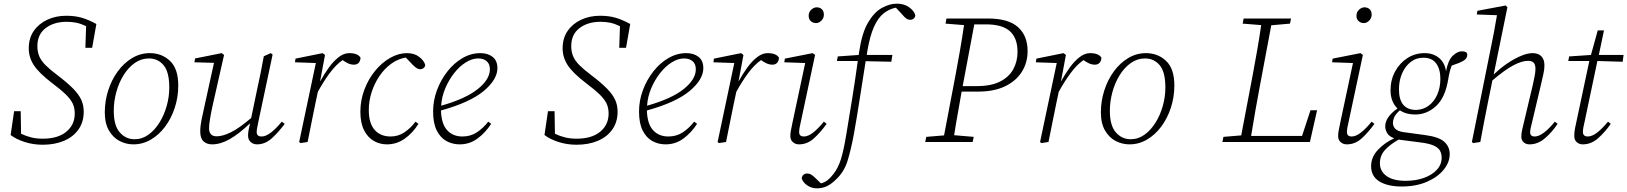

<svg xmlns="http://www.w3.org/2000/svg" viewBox="-20 -775 8882 1048"><path d="M38 -38 57 -168H93L95 -45Q122 -32 150.5 -25Q179 -18 213 -18Q296 -18 342 -56Q388 -94 388 -155Q388 -186 377 -209.5Q366 -233 339.5 -259Q313 -285 265 -321Q192 -377 164.5 -419.5Q137 -462 137 -511Q137 -567 164.5 -606.5Q192 -646 238.5 -667.5Q285 -689 341 -689Q390 -689 427 -678Q464 -667 506 -644L483 -514H446L450 -632Q421 -646 396.5 -651Q372 -656 344 -656Q274 -656 229 -621.5Q184 -587 184 -523Q184 -492 194.5 -467.5Q205 -443 229 -419Q253 -395 293 -365Q347 -324 378.5 -292Q410 -260 423.5 -230.5Q437 -201 437 -165Q437 -109 408.5 -68.5Q380 -28 329.5 -6.5Q279 15 213 15Q161 15 114.5 0Q68 -15 38 -38Z M708 13Q669 13 633.5 -5Q598 -23 575 -62Q552 -101 552 -162Q552 -223 570.5 -281Q589 -339 622.5 -385Q656 -431 701 -458Q746 -485 798 -485Q863 -485 908 -442.5Q953 -400 953 -308Q953 -245 934 -187Q915 -129 881.5 -84Q848 -39 803.5 -13Q759 13 708 13ZM714 -15Q756 -15 790.5 -40Q825 -65 850.5 -106Q876 -147 890 -197Q904 -247 904 -297Q904 -382 873 -419Q842 -456 793 -456Q751 -456 716 -431.5Q681 -407 655 -365.5Q629 -324 615 -273Q601 -222 601 -170Q601 -89 634 -52Q667 -15 714 -15Z M1137 13Q1109 13 1091 -3.5Q1073 -20 1073 -57Q1073 -86 1080 -121Q1087 -156 1094 -186L1148 -432L1041 -435L1045 -456L1190 -485L1203 -475L1141 -201Q1134 -170 1127.5 -132.5Q1121 -95 1121 -75Q1121 -31 1163 -31Q1195 -31 1239.5 -52.5Q1284 -74 1351 -131L1381 -275Q1392 -323 1401.5 -371.5Q1411 -420 1420 -468L1458 -485L1468 -477L1391 -114Q1388 -98 1384.5 -81.5Q1381 -65 1381 -54Q1381 -30 1408 -30Q1431 -30 1459 -51.5Q1487 -73 1518 -111L1534 -99Q1501 -54 1464 -20.5Q1427 13 1383 13Q1363 13 1348.5 0.5Q1334 -12 1334 -35Q1334 -49 1336.5 -63Q1339 -77 1345 -102Q1284 -44 1234 -15.5Q1184 13 1137 13Z M1613 0 1704 -431 1590 -435 1593 -455 1741 -485 1754 -475 1727 -330Q1749 -370 1774.5 -405.5Q1800 -441 1828.5 -463Q1857 -485 1886 -485Q1933 -485 1948 -460Q1947 -443 1938 -432.5Q1929 -422 1912 -422Q1896 -422 1880.5 -429Q1865 -436 1850 -447Q1814 -422 1780.5 -377Q1747 -332 1715 -274L1701 -208Q1690 -156 1680 -104.5Q1670 -53 1659 0L1620 6Z M2092 13Q2053 13 2020 -6Q1987 -25 1967 -64.5Q1947 -104 1947 -165Q1947 -228 1969 -286Q1991 -344 2027.5 -388.5Q2064 -433 2109.5 -459Q2155 -485 2202 -485Q2241 -485 2267.5 -465Q2294 -445 2301 -421Q2300 -409 2291.5 -403Q2283 -397 2274 -397Q2264 -397 2254.5 -403Q2245 -409 2233 -421L2195 -461Q2153 -454 2116 -427.5Q2079 -401 2051.5 -360.5Q2024 -320 2008.5 -272Q1993 -224 1993 -175Q1993 -102 2025 -66Q2057 -30 2112 -30Q2154 -30 2188 -53Q2222 -76 2248 -111L2264 -99Q2233 -49 2189 -18Q2145 13 2092 13Z M2590 -456Q2557 -456 2522.5 -434.5Q2488 -413 2459 -376Q2430 -339 2410.5 -293Q2391 -247 2388 -198Q2522 -236 2588 -289Q2654 -342 2654 -397Q2654 -426 2636.5 -441Q2619 -456 2590 -456ZM2489 13Q2450 13 2417 -5Q2384 -23 2364 -62.5Q2344 -102 2344 -166Q2344 -226 2365 -282.5Q2386 -339 2422 -385Q2458 -431 2504.5 -458Q2551 -485 2602 -485Q2643 -485 2669 -464.5Q2695 -444 2695 -403Q2695 -341 2620.5 -278.5Q2546 -216 2387 -172Q2389 -99 2420.5 -64.5Q2452 -30 2504 -30Q2549 -30 2583.5 -53Q2618 -76 2645 -111L2661 -99Q2629 -50 2586 -18.5Q2543 13 2489 13Z M2952 -38 2971 -168H3007L3009 -45Q3036 -32 3064.5 -25Q3093 -18 3127 -18Q3210 -18 3256 -56Q3302 -94 3302 -155Q3302 -186 3291 -209.5Q3280 -233 3253.5 -259Q3227 -285 3179 -321Q3106 -377 3078.5 -419.5Q3051 -462 3051 -511Q3051 -567 3078.5 -606.5Q3106 -646 3152.5 -667.5Q3199 -689 3255 -689Q3304 -689 3341 -678Q3378 -667 3420 -644L3397 -514H3360L3364 -632Q3335 -646 3310.5 -651Q3286 -656 3258 -656Q3188 -656 3143 -621.5Q3098 -587 3098 -523Q3098 -492 3108.5 -467.5Q3119 -443 3143 -419Q3167 -395 3207 -365Q3261 -324 3292.5 -292Q3324 -260 3337.5 -230.5Q3351 -201 3351 -165Q3351 -109 3322.5 -68.5Q3294 -28 3243.5 -6.5Q3193 15 3127 15Q3075 15 3028.5 0Q2982 -15 2952 -38Z M3714 -456Q3681 -456 3646.5 -434.5Q3612 -413 3583 -376Q3554 -339 3534.5 -293Q3515 -247 3512 -198Q3646 -236 3712 -289Q3778 -342 3778 -397Q3778 -426 3760.5 -441Q3743 -456 3714 -456ZM3613 13Q3574 13 3541 -5Q3508 -23 3488 -62.5Q3468 -102 3468 -166Q3468 -226 3489 -282.5Q3510 -339 3546 -385Q3582 -431 3628.5 -458Q3675 -485 3726 -485Q3767 -485 3793 -464.5Q3819 -444 3819 -403Q3819 -341 3744.5 -278.5Q3670 -216 3511 -172Q3513 -99 3544.5 -64.5Q3576 -30 3628 -30Q3673 -30 3707.5 -53Q3742 -76 3769 -111L3785 -99Q3753 -50 3710 -18.5Q3667 13 3613 13Z M3897 0 3988 -431 3874 -435 3877 -455 4025 -485 4038 -475 4011 -330Q4033 -370 4058.5 -405.5Q4084 -441 4112.5 -463Q4141 -485 4170 -485Q4217 -485 4232 -460Q4231 -443 4222 -432.5Q4213 -422 4196 -422Q4180 -422 4164.5 -429Q4149 -436 4134 -447Q4098 -422 4064.5 -377Q4031 -332 3999 -274L3985 -208Q3974 -156 3964 -104.5Q3954 -53 3943 0L3904 6Z M4294 -32Q4294 -48 4297 -62.5Q4300 -77 4305 -103L4375 -431L4261 -435L4264 -455L4416 -485L4429 -475L4352 -114Q4348 -98 4345 -81.5Q4342 -65 4342 -54Q4342 -30 4368 -30Q4391 -30 4418.5 -51.5Q4446 -73 4477 -111L4492 -99Q4460 -54 4423.5 -20.5Q4387 13 4341 13Q4322 13 4308 1Q4294 -11 4294 -32ZM4434 -649Q4418 -649 4406 -659.5Q4394 -670 4394 -689Q4394 -709 4408 -722Q4422 -735 4438 -735Q4455 -735 4466 -724.5Q4477 -714 4477 -695Q4477 -676 4463.5 -662.5Q4450 -649 4434 -649Z M4875 -755Q4916 -755 4943.5 -734.5Q4971 -714 4976 -691Q4975 -680 4967 -673.5Q4959 -667 4949 -667Q4936 -667 4926.5 -674Q4917 -681 4901 -700L4870 -733Q4833 -726 4802.5 -701.5Q4772 -677 4750 -627.5Q4728 -578 4714 -495Q4713 -490 4712.5 -485Q4712 -480 4711 -475H4851L4845 -438L4705 -441Q4689 -342 4673.5 -240.5Q4658 -139 4640 -39Q4624 46 4606 103.5Q4588 161 4547 201Q4518 230 4493 241.5Q4468 253 4439 253Q4410 253 4386.5 237Q4363 221 4356 199Q4357 186 4365.5 179Q4374 172 4385 172Q4399 172 4410 179.5Q4421 187 4432 198L4461 226Q4481 221 4497 208.5Q4513 196 4529 175Q4555 142 4570 94Q4585 46 4599 -39Q4616 -141 4632 -240Q4648 -339 4662 -442H4548L4553 -467L4667 -475Q4668 -480 4668.5 -485Q4669 -490 4670 -495Q4685 -596 4718.5 -652.5Q4752 -709 4794 -732Q4836 -755 4875 -755Z M5362 -642H5298L5236 -312L5235 -305H5312Q5390 -305 5439 -330Q5488 -355 5511 -397.5Q5534 -440 5534 -492Q5534 -567 5492.5 -604.5Q5451 -642 5362 -642ZM5141 -646 5146 -674H5373Q5484 -674 5536.5 -627Q5589 -580 5589 -496Q5589 -433 5557.5 -383Q5526 -333 5466 -304Q5406 -275 5318 -275H5229Q5219 -216 5208 -156Q5197 -96 5188 -37L5295 -28L5289 0H5030L5036 -28L5133 -36L5195 -362Q5208 -431 5220 -500Q5232 -569 5242 -638Z M5657 0 5748 -431 5634 -435 5637 -455 5785 -485 5798 -475 5771 -330Q5793 -370 5818.5 -405.5Q5844 -441 5872.5 -463Q5901 -485 5930 -485Q5977 -485 5992 -460Q5991 -443 5982 -432.5Q5973 -422 5956 -422Q5940 -422 5924.5 -429Q5909 -436 5894 -447Q5858 -422 5824.5 -377Q5791 -332 5759 -274L5745 -208Q5734 -156 5724 -104.5Q5714 -53 5703 0L5664 6Z M6145 13Q6106 13 6070.5 -5Q6035 -23 6012 -62Q5989 -101 5989 -162Q5989 -223 6007.5 -281Q6026 -339 6059.5 -385Q6093 -431 6138 -458Q6183 -485 6235 -485Q6300 -485 6345 -442.5Q6390 -400 6390 -308Q6390 -245 6371 -187Q6352 -129 6318.5 -84Q6285 -39 6240.5 -13Q6196 13 6145 13ZM6151 -15Q6193 -15 6227.5 -40Q6262 -65 6287.5 -106Q6313 -147 6327 -197Q6341 -247 6341 -297Q6341 -382 6310 -419Q6279 -456 6230 -456Q6188 -456 6153 -431.5Q6118 -407 6092 -365.5Q6066 -324 6052 -273Q6038 -222 6038 -170Q6038 -89 6071 -52Q6104 -15 6151 -15Z M6763 -646 6768 -674H7027L7021 -646L6919 -637L6858 -312Q6845 -242 6832.5 -172.5Q6820 -103 6809 -33H7087L7133 -173H7169L7130 0H6652L6658 -28L6755 -36L6817 -362Q6830 -431 6842 -500Q6854 -569 6864 -638Z M7284 -32Q7284 -48 7287 -62.5Q7290 -77 7295 -103L7365 -431L7251 -435L7254 -455L7406 -485L7419 -475L7342 -114Q7338 -98 7335 -81.5Q7332 -65 7332 -54Q7332 -30 7358 -30Q7381 -30 7408.5 -51.5Q7436 -73 7467 -111L7482 -99Q7450 -54 7413.5 -20.5Q7377 13 7331 13Q7312 13 7298 1Q7284 -11 7284 -32ZM7424 -649Q7408 -649 7396 -659.5Q7384 -670 7384 -689Q7384 -709 7398 -722Q7412 -735 7428 -735Q7445 -735 7456 -724.5Q7467 -714 7467 -695Q7467 -676 7453.5 -662.5Q7440 -649 7424 -649Z M7710 -175Q7748 -176 7778 -198Q7808 -220 7825 -258.5Q7842 -297 7842 -345Q7842 -398 7819 -429Q7796 -460 7749 -460Q7709 -460 7679 -436Q7649 -412 7632.5 -373Q7616 -334 7616 -288Q7616 -175 7710 -175ZM7570 -282Q7570 -339 7595 -385Q7620 -431 7662 -458Q7704 -485 7756 -485Q7803 -485 7834.5 -459Q7866 -433 7873 -386Q7884 -446 7909.5 -470.5Q7935 -495 7960 -495Q7973 -495 7983 -490Q7989 -484 7989 -476Q7989 -456 7968 -443.5Q7947 -431 7904 -417Q7898 -402 7893.5 -384.5Q7889 -367 7885 -343Q7869 -243 7819 -196.5Q7769 -150 7704 -150Q7655 -150 7621 -173Q7596 -150 7589.5 -134Q7583 -118 7583 -104Q7583 -86 7595.5 -72.5Q7608 -59 7639 -54L7757 -38Q7834 -28 7863.5 -1Q7893 26 7893 66Q7893 111 7860 151.5Q7827 192 7768 217.5Q7709 243 7631 243Q7555 243 7509.5 215.5Q7464 188 7464 132Q7464 82 7501.5 42.5Q7539 3 7590 -20Q7561 -31 7551 -49.5Q7541 -68 7541 -85Q7541 -136 7608 -183Q7590 -200 7580 -225Q7570 -250 7570 -282ZM7512 116Q7512 160 7548.5 186Q7585 212 7652 212Q7708 212 7752.5 196Q7797 180 7823 151.5Q7849 123 7849 86Q7849 64 7840 47.5Q7831 31 7805.5 19.5Q7780 8 7730 2L7621 -12Q7620 -12 7618 -12.5Q7616 -13 7614 -13Q7565 15 7538.5 45Q7512 75 7512 116Z M8021 6 8014 0 8115 -501Q8125 -549 8134 -596.5Q8143 -644 8151 -692L8041 -696L8044 -716L8198 -745L8208 -736L8133 -368Q8169 -403 8207.5 -429Q8246 -455 8282 -470Q8318 -485 8345 -485Q8377 -485 8393.5 -467.5Q8410 -450 8410 -419Q8410 -395 8404.5 -372Q8399 -349 8393 -321L8344 -114Q8340 -97 8336 -80.5Q8332 -64 8332 -53Q8332 -30 8357 -30Q8380 -30 8408.5 -52Q8437 -74 8467 -111L8482 -99Q8452 -54 8413 -20.5Q8374 13 8329 13Q8309 13 8296.5 1.5Q8284 -10 8284 -28Q8284 -47 8287.5 -62Q8291 -77 8297 -103L8346 -309Q8351 -334 8356 -357Q8361 -380 8361 -398Q8361 -423 8351 -433Q8341 -443 8321 -443Q8287 -443 8240.5 -418.5Q8194 -394 8126 -336L8100 -208Q8090 -156 8079.5 -104Q8069 -52 8060 0Z M8583 -103 8655 -442H8540L8545 -467L8664 -475L8701 -609H8735L8707 -475H8842L8837 -438L8699 -442L8630 -114Q8626 -98 8623 -82Q8620 -66 8620 -55Q8620 -30 8647 -30Q8670 -30 8698 -51.5Q8726 -73 8757 -111L8772 -99Q8741 -54 8703 -20.5Q8665 13 8619 13Q8600 13 8586.5 1Q8573 -11 8573 -32Q8573 -48 8575 -62.5Q8577 -77 8583 -103Z"/></svg>

Font: Source Serif Pro Light
Style: Italic
Weight: 300
Italic angle: -12°
Designer: Frank Grießhammer
Foundry: Adobe Systems Incorporated
Version: Version 3.001;hotconv 1.0.111;makeotfexe 2.5.65597